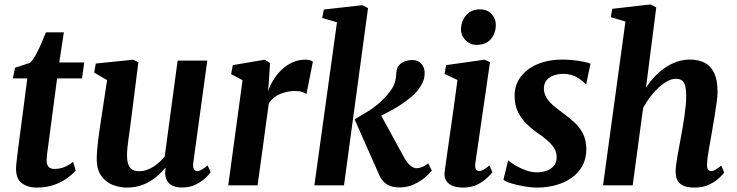

<svg xmlns="http://www.w3.org/2000/svg" viewBox="-20 -837 3327 867"><path d="M198.3 -183.7Q196.2 -167.4 194.5 -155.2Q192.8 -142.9 191.7 -132.6Q190.6 -122.3 190.6 -111.8Q190.6 -93.4 199.2 -83.8Q207.9 -74.2 225.2 -74.2Q251.6 -74.2 272.3 -83.2Q292.9 -92.3 310.1 -106.6L322.1 -67Q309.1 -52 285.5 -34.1Q261.9 -16.1 226.8 -3Q191.7 10 143.3 10Q106.3 10 79.4 -9.2Q52.4 -28.4 52.4 -76.4Q52.4 -80.1 52.7 -85.8Q52.9 -91.5 54.2 -102.1Q55.5 -112.8 57.6 -130.6Q59.7 -148.4 63.3 -176.3L103.4 -483.1H37.8L48.3 -531.3L115.4 -553.3Q128.3 -565.1 141.4 -589Q154.5 -612.9 166.4 -640.4Q178.3 -668 187.3 -691H268.4L247.6 -555H360.4L350.4 -483.1H237.9Z M552.4 10Q520.7 10 489.8 -1.8Q458.9 -13.6 438.2 -41.4Q417.5 -69.2 416.8 -117.3Q416.8 -134.8 418.4 -155.7Q420 -176.7 422.8 -199.8Q425.7 -223 429 -246.8Q432.4 -270.6 435.9 -293.2L463.5 -475.3L405.2 -509.3L412.6 -550L581.6 -567.4L604.8 -556L571 -289.2Q568.5 -267.7 565.4 -246.2Q562.3 -224.8 559.6 -204.9Q556.9 -185 555.2 -167.9Q553.6 -150.7 553.6 -137.4Q553.6 -109.7 559.8 -93.6Q566 -77.4 578.2 -70.6Q590.4 -63.8 608.6 -63.8Q630.7 -63.8 652 -73.3Q673.3 -82.8 691.7 -98.1Q710.1 -113.4 723.8 -130.4L782.1 -563.4H916L852.7 -101.4Q850.2 -82.1 855.5 -73.4Q860.7 -64.6 870.7 -64.6Q879.6 -64.6 889.4 -70Q899.2 -75.3 917.6 -90.1L931 -59.3Q926.3 -51.3 909.4 -34.8Q892.4 -18.2 865.3 -4.3Q838.1 9.7 802.8 9.7Q766.2 9.7 747.6 -5.4Q729.1 -20.6 726.6 -46.3Q726.2 -48.9 726 -52.5Q725.8 -56.2 726 -60.4Q726.2 -64.7 726.7 -69.2Q727.2 -73.7 727.7 -77.6L726 -78.6Q712.7 -62.7 695.8 -47Q679 -31.2 657.6 -18.4Q636.3 -5.5 610.2 2.2Q584.2 10 552.4 10Z M1010.7 0 1075.2 -475 1023.6 -502.4 1031.3 -542.9 1175.5 -567.4 1199.3 -552.6 1193.7 -462.1 1190.2 -424.2Q1198.7 -450.2 1214.4 -475.8Q1230 -501.4 1251.9 -522.2Q1273.8 -542.9 1301 -555.3Q1328.2 -567.7 1359.4 -567.7Q1370.9 -567.7 1379.9 -564.9Q1388.9 -562.2 1392.9 -558.9L1363.8 -412.2Q1359.8 -416.2 1346.6 -421.2Q1333.3 -426.1 1311.6 -426.1Q1294.8 -426.1 1277.7 -422.7Q1260.7 -419.2 1244.9 -412.5Q1229.1 -405.8 1216.1 -395.2Q1203.1 -384.6 1193.8 -370.4L1143.2 0Z M1399.6 0 1501.7 -736.3 1434.9 -756 1442.6 -794.1 1616.7 -813.6 1641.9 -800.2 1533.3 0ZM1783.6 9.3Q1759.1 9.3 1741.3 2.5Q1723.5 -4.3 1711.7 -17.2Q1699.9 -30 1692.2 -47.4L1581.2 -298Q1608.5 -314.5 1635 -330.2Q1661.6 -345.8 1688.6 -368.3Q1715.6 -390.8 1743.2 -426.8Q1757.3 -445.6 1763.2 -465.3Q1769 -485.1 1769.6 -506.1Q1770.3 -529.2 1781.9 -542.3Q1793.5 -555.4 1809.9 -560.8Q1826.3 -566.1 1840.8 -566.1Q1867.8 -566.1 1882.5 -549.5Q1897.2 -532.8 1897.4 -509.7Q1898 -487.2 1890.3 -468.8Q1882.5 -450.4 1871.6 -435.9Q1854.2 -413 1828.5 -392.3Q1802.8 -371.5 1774.2 -354.2Q1745.6 -336.9 1718.4 -323.3Q1691.3 -309.8 1670.3 -300.5L1684.1 -346.6L1807 -121.9Q1819.3 -100.3 1834 -88.7Q1848.6 -77.2 1860.8 -77.2Q1870.1 -77.2 1884.7 -82.3Q1899.4 -87.3 1913.5 -99.5L1929.8 -67.1Q1921.2 -54.8 1900.3 -36.7Q1879.4 -18.6 1849.6 -4.7Q1819.9 9.3 1783.6 9.3Z M2071.7 10Q2042.6 10 2022.9 1.6Q2003.2 -6.8 1994.2 -22.2Q1985.1 -37.5 1987.7 -58.6Q1990.2 -80.8 1994.9 -113.3Q1999.6 -145.8 2005.4 -186.5Q2011.2 -227.2 2018 -274.1Q2024.8 -321.1 2031.7 -372.1Q2038.6 -423.1 2045.7 -475.8L1987.3 -503.4L1994.7 -542.9L2167.8 -567.4L2192.6 -556L2126.6 -101.1Q2124 -83.1 2128.5 -73.9Q2133 -64.6 2142.9 -64.6Q2152.1 -64.6 2162.8 -70.3Q2173.4 -75.9 2190.4 -90.2L2203.4 -59.4Q2198.2 -52.1 2181.5 -35.4Q2164.7 -18.8 2137.1 -4.4Q2109.5 10 2071.7 10ZM2131.5 -634.4Q2102.2 -634.4 2081.3 -656.4Q2060.4 -678.3 2061.8 -707.9Q2063.6 -744.5 2086.3 -769.6Q2109 -794.7 2147.5 -794.7Q2180.6 -794.7 2200 -773.5Q2219.3 -752.2 2218.9 -724.3Q2218.6 -686.3 2196.6 -660.4Q2174.5 -634.4 2131.5 -634.4Z M2627.5 -458.6H2622.8Q2612.8 -471.1 2586.3 -487.3Q2559.9 -503.5 2523.9 -503.5Q2500.2 -503.5 2480.5 -496.5Q2460.7 -489.4 2448.7 -475.3Q2436.7 -461.3 2436 -439.4Q2435.6 -417.3 2446.1 -398.6Q2456.6 -379.9 2476.4 -362.5Q2496.3 -345.2 2523 -325.7Q2549.7 -306.3 2573.6 -284.5Q2597.4 -262.7 2612.5 -233.5Q2627.5 -204.2 2627.5 -163.1Q2627.5 -119.9 2609.5 -87.6Q2591.6 -55.2 2560.5 -33.5Q2529.4 -11.9 2489.6 -0.9Q2449.9 10 2405.9 10Q2377.4 10 2345.6 4.4Q2313.7 -1.1 2288.3 -9.2Q2262.8 -17.2 2253.3 -25.3L2274.3 -112.1H2276.1Q2286.7 -102.1 2307.8 -89.6Q2329 -77.2 2354.8 -67.9Q2380.7 -58.7 2405.2 -58.7Q2425.9 -58.7 2446.3 -65.3Q2466.6 -71.9 2480.2 -87.1Q2493.7 -102.3 2493.7 -128Q2493.7 -150.6 2481.4 -169.4Q2469.1 -188.1 2448.5 -205.5Q2428 -222.9 2402.4 -240.3Q2380.5 -255.4 2357.7 -277.6Q2334.8 -299.8 2319.2 -331Q2303.7 -362.3 2303.7 -404.4Q2303.7 -453.5 2331.4 -490.3Q2359.1 -527.1 2408 -547.5Q2456.9 -568 2520 -568Q2546.7 -568 2572.7 -564.9Q2598.7 -561.9 2618.5 -557.5Q2638.2 -553.1 2646.4 -549.4Z M3116.7 10Q3080.9 10 3062.2 -0.1Q3043.5 -10.2 3037.1 -27.2Q3030.6 -44.2 3030.8 -65.2Q3031.1 -78 3033.5 -95.5Q3035.9 -113.1 3039.4 -133.8Q3042.9 -154.4 3047.2 -176.1Q3051.4 -197.7 3054.9 -217.9Q3058.6 -238.3 3062.8 -262.3Q3067 -286.2 3070.5 -311.5Q3074.1 -336.8 3076.5 -361.4Q3078.9 -385.9 3078.5 -407.7Q3078.2 -436.9 3073 -452.7Q3067.9 -468.6 3057.8 -474.9Q3047.6 -481.2 3031.7 -481.2Q3014 -481.2 2994.2 -470.7Q2974.5 -460.1 2954.4 -441.8Q2934.3 -423.5 2916.2 -399.7Q2898 -375.9 2884 -349.5L2836.9 0H2703.1L2804.3 -739.7L2737.8 -759.4L2745.2 -797.2L2917.2 -817L2943.4 -803.6L2897 -440.7Q2914.5 -468 2936.4 -491.2Q2958.2 -514.4 2983.7 -531.7Q3009.2 -548.9 3037.4 -558.5Q3065.7 -568 3095.8 -568Q3132.9 -568 3160.9 -554.1Q3189 -540.3 3204.6 -508Q3220.2 -475.7 3220.2 -420.9Q3220.2 -403.8 3216 -372.8Q3211.7 -341.9 3206.1 -308Q3200.4 -274 3195.8 -247Q3192.7 -228.5 3189 -207.8Q3185.4 -187.1 3181.7 -166.8Q3178.1 -146.4 3175.6 -127.8Q3173.2 -109.1 3172.7 -94.2Q3172.6 -76.4 3178.1 -70.4Q3183.6 -64.4 3190.4 -64.4Q3199.8 -64.4 3209.7 -69.9Q3219.6 -75.4 3237.2 -89.2L3250.3 -57.6Q3245.7 -50.9 3228.7 -34.4Q3211.6 -18 3183.5 -4Q3155.4 10 3116.7 10Z"/></svg>

Font: Merriweather Light
Style: Italic
Weight: 300
Italic angle: -7.8°
Designer: Eben Sorkin
Foundry: Eben Sorkin
Version: Version 2.101